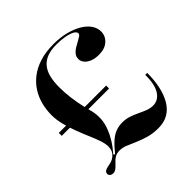

<svg xmlns="http://www.w3.org/2000/svg" viewBox="-190 -885 1061 1061"><g transform="rotate(-45 341.0 -354.5)"><path d="M106 15Q95 15 87.5 9Q80 3 80 -6Q80 -18 89 -24Q98 -30 114 -33Q127 -35 140.5 -39Q154 -43 165 -52Q180 -64 186 -78Q192 -92 192 -109Q192 -131 182 -160.5Q172 -190 157 -224.5Q142 -259 127.5 -297.5Q113 -336 102.5 -376Q92 -416 92 -455Q92 -495 102 -534.5Q112 -574 133.5 -608Q155 -642 188.5 -668Q222 -694 269 -709Q316 -724 377 -724Q427 -724 470 -713.5Q513 -703 545 -684.5Q577 -666 595 -641Q613 -616 613 -587Q613 -552 586.5 -528Q560 -504 513 -504Q486 -504 464 -512Q442 -520 429 -535Q416 -550 416 -567Q416 -586 426 -599Q436 -612 451.5 -621.5Q467 -631 481.5 -638.5Q496 -646 506.5 -653Q517 -660 517 -668Q517 -681 499.5 -690.5Q482 -700 452.5 -705.5Q423 -711 387 -711Q344 -711 314 -699.5Q284 -688 265.5 -665Q247 -642 239 -609Q231 -576 231 -533Q231 -491 236.5 -449Q242 -407 250 -371Q258 -335 265 -310Q272 -281 270.5 -247.5Q269 -214 255 -179Q246 -154 227 -122.5Q208 -91 180 -59L187 -52Q216 -88 240 -109.5Q264 -131 288.5 -140Q313 -149 340 -149Q367 -149 391.5 -141Q416 -133 438.5 -122Q461 -111 483 -102.5Q505 -94 526 -94Q567 -94 591.5 -131Q616 -168 616 -245H631Q631 -189 621 -142Q611 -95 590.5 -59.5Q570 -24 537.5 -4.5Q505 15 459 15Q417 15 382.5 5Q348 -5 319.5 -17.5Q291 -30 267 -40Q243 -50 220 -50Q201 -50 186.5 -43Q172 -36 155 -17Q138 1 128 8Q118 15 106 15ZM51 -333V-356H421V-333Z"/></g></svg>

Font: Kalnia Medium
Style: Regular
Weight: 500
Designer: Frida Medrano
Foundry: Frida Medrano
Version: Version 1.105